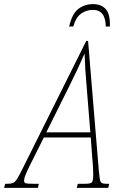

<svg xmlns="http://www.w3.org/2000/svg" viewBox="-78 -913 609 933"><path d="M-58 0 -53 -20H-41Q-24 -20 -14.5 -24Q-5 -28 5.5 -44.5Q16 -61 34 -98L341 -714H350L402 -86Q405 -55 407.5 -41Q410 -27 417 -23.5Q424 -20 438 -20H453L448 0H295L300 -20H336Q362 -20 368.5 -27Q375 -34 375 -66Q375 -76 374 -98.5Q373 -121 371 -137L363 -245H135L64 -103Q50 -74 44.5 -59.5Q39 -45 39 -36Q39 -25 46.5 -22.5Q54 -20 85 -20H111L106 0ZM258 -493 147 -270H361L343 -493Q339 -537 336.5 -577Q334 -617 333 -653Q317 -616 299.5 -578.5Q282 -541 258 -493ZM258 -784Q272 -846 302.5 -869.5Q333 -893 374 -893Q414 -893 436 -868.5Q458 -844 456 -784H436Q435 -865 373 -865Q342 -865 316.5 -847Q291 -829 278 -784Z"/></svg>

Font: Noto Serif ExtraCondensed Thin
Style: Italic
Weight: 100
Width: 2
Italic angle: -12°
Designer: Monotype Design Team
Foundry: Monotype Imaging Inc.
Version: Version 2.013